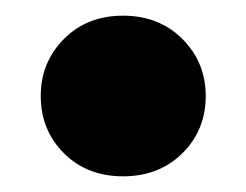

<svg xmlns="http://www.w3.org/2000/svg" viewBox="-20 -213 314 245"><path d="M137 -193Q183 -193 212.8 -163.2Q242.5 -133.5 242.5 -90.5Q242.5 -47 212.8 -17.5Q183 12 137 12Q91 12 61.5 -17.5Q32 -47 32 -90.5Q32 -133.5 61.5 -163.2Q91 -193 137 -193Z"/></svg>

Font: Newsreader 60pt ExtraBold
Style: Regular
Weight: 800
Designer: Hugues Gentile
Foundry: Production Type
Version: Version 1.003